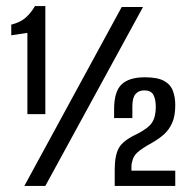

<svg xmlns="http://www.w3.org/2000/svg" viewBox="-20 -611 626 631"><path d="M70 -236V-503L17 -495V-530Q48 -538 65 -553.5Q82 -569 95 -591H129V-236ZM60 0 380 -588H450L129 0ZM357 0V-53Q357 -100 370.5 -124.5Q384 -149 429 -170Q467 -189 479.5 -208Q492 -227 492 -259Q492 -285 484 -299.5Q476 -314 454 -314Q436 -314 425.5 -302Q415 -290 415 -262V-223H355V-252Q355 -310 379.5 -333.5Q404 -357 456 -357Q497 -357 518.5 -345.5Q540 -334 548 -313Q556 -292 556 -266Q556 -230 546 -207.5Q536 -185 519.5 -170Q503 -155 480 -142Q444 -122 431 -109.5Q418 -97 415 -82Q412 -74 412 -65.5Q412 -57 412 -50H556V0Z"/></svg>

Font: Alumni Sans Thin SemiBold
Style: Regular
Weight: 600
Version: Version 1.018